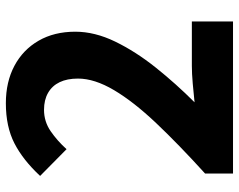

<svg xmlns="http://www.w3.org/2000/svg" viewBox="-98 -698 796 639"><g transform="rotate(-90 299.5 -378.0)"><path d="M42 0V-93Q139 -181 210 -256Q281 -331 319.5 -396Q358 -461 358 -516Q358 -552 346 -577Q334 -602 310.5 -615.5Q287 -629 254 -629Q215 -629 183 -607Q151 -585 123 -554L34 -642Q87 -699 142.5 -727.5Q198 -756 276 -756Q347 -756 400.5 -727.5Q454 -699 484 -647Q514 -595 514 -525Q514 -460 481 -392Q448 -324 394.5 -257Q341 -190 279 -128Q307 -131 341 -134Q375 -137 400 -137H548V0Z"/></g></svg>

Font: Noto Sans TC Thin ExtraBold
Style: Regular
Weight: 800
Version: Version 2.004-H2;hotconv 1.0.118;makeotfexe 2.5.65603